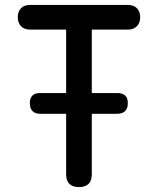

<svg xmlns="http://www.w3.org/2000/svg" viewBox="-20 -750 640 778"><path d="M248 -630H102Q79 -630 65.5 -643.5Q52 -657 52 -680Q52 -703 65 -716.5Q78 -730 102 -730H498Q522 -730 535 -716.5Q548 -703 548 -680Q548 -657 534.5 -643.5Q521 -630 498 -630H352V-373H455Q476 -373 487 -363Q498 -353 498 -332Q498 -311 487 -300Q476 -289 455 -289H352V-44Q352 -18 339 -5Q326 8 300 8Q274 8 261 -5Q248 -18 248 -44V-289H143Q122 -289 111.5 -300Q101 -311 101 -332Q101 -353 111.5 -363Q122 -373 143 -373H248Z"/></svg>

Font: Maple Mono NL Medium
Style: Regular
Weight: 500
Monospace: yes
Designer: subframe7536
Version: Version 7.000